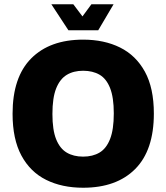

<svg xmlns="http://www.w3.org/2000/svg" viewBox="-20 -867 780 901"><path d="M370 14Q271 14 196.5 -23Q122 -60 80.5 -137Q39 -214 39 -333Q39 -505 126.5 -593Q214 -681 370 -681Q469 -681 543.5 -644Q618 -607 660 -530.5Q702 -454 702 -334Q702 -162 614.5 -74Q527 14 370 14ZM370 -132Q415 -132 447 -151Q479 -170 496.5 -214.5Q514 -259 514 -335Q514 -410 496.5 -454Q479 -498 447 -516.5Q415 -535 370 -535Q325 -535 293 -515.5Q261 -496 243.5 -452Q226 -408 226 -332Q226 -257 243.5 -213.5Q261 -170 293 -151Q325 -132 370 -132ZM301 -725 221 -847H324L367 -790L409 -847H513L441 -725Z"/></svg>

Font: Maven Pro ExtraBold
Style: Regular
Weight: 800
Designer: Joe Prince
Foundry: Joe Prince
Version: Version 2.100